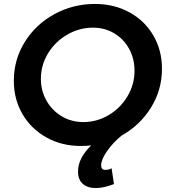

<svg xmlns="http://www.w3.org/2000/svg" viewBox="-20 -729 855 972"><path d="M596 -43Q552 -7 522 36Q492 79 492 108Q492 131 513 131Q531 131 545 123L557 203Q505 223 465 223Q423 223 399 201.5Q375 180 375 140Q375 71 442 7Q417 10 389 10Q292 10 214.5 -33.5Q137 -77 93.5 -152Q50 -227 50 -320Q50 -427 105.5 -516.5Q161 -606 255.5 -657.5Q350 -709 461 -709Q558 -709 635.5 -666.5Q713 -624 756.5 -549Q800 -474 800 -381Q800 -274 744.5 -184.5Q689 -95 596 -43ZM661 -371Q661 -432 633.5 -482Q606 -532 558 -560.5Q510 -589 451 -589Q382 -589 321 -554Q260 -519 223.5 -459.5Q187 -400 187 -330Q187 -269 215.5 -219Q244 -169 293 -140Q342 -111 402 -111Q470 -111 529.5 -146Q589 -181 625 -241Q661 -301 661 -371Z"/></svg>

Font: Gontserrat Medium
Style: Italic
Weight: 500
Italic angle: -11.3°
Designer: Julieta Ulanovsky
Foundry: Julieta Ulanovsky
Version: Version 6.001